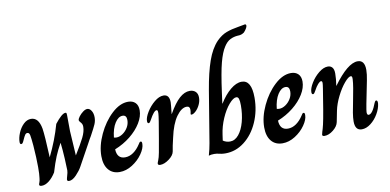

<svg xmlns="http://www.w3.org/2000/svg" viewBox="-80 -1122 2794 1377"><g transform="rotate(-10 1317.0 -433.5)"><path d="M107 -1Q107 -5 111.5 -16Q116 -27 118 -47Q122 -74 122 -126Q122 -191 115 -285Q110 -341 106 -361Q102 -381 88 -381Q78 -381 71 -371Q64 -361 53 -336Q47 -322 42.5 -316Q38 -310 32 -310Q22 -310 22 -326Q22 -356 36.5 -391.5Q51 -427 76 -451.5Q101 -476 131 -476Q186 -476 201 -393Q209 -342 216 -181Q272 -295 304 -409Q356 -476 382 -476Q388 -476 389.5 -472Q391 -468 391 -459L392 -340L403 -162Q448 -234 469.5 -277.5Q491 -321 491 -355Q491 -368 487 -376Q483 -384 475 -392.5Q467 -401 467 -407Q467 -417 479.5 -433.5Q492 -450 509.5 -463Q527 -476 541 -476Q558 -476 570.5 -456.5Q583 -437 583 -408Q583 -382 573 -358.5Q563 -335 533 -280Q521 -261 507 -234L420 -76Q406 -50 377.5 -20Q349 10 324 10Q310 10 310 -2Q310 -6 312 -13Q314 -20 315 -24Q324 -53 324 -67Q324 -89 320.5 -153.5Q317 -218 311 -269H310Q285 -225 266.5 -180.5Q248 -136 228 -69Q205 -32 178 -11Q151 10 125 10Q107 10 107 -1Z M582 -125Q582 -200 620.5 -282.5Q659 -365 718.5 -420.5Q778 -476 838 -476Q871 -476 890.5 -457Q910 -438 910 -402Q910 -357 881 -309.5Q852 -262 801.5 -221.5Q751 -181 688 -156Q691 -87 749 -87Q781 -87 809.5 -107Q838 -127 860 -161Q865 -170 869 -174.5Q873 -179 877 -179Q883 -179 885 -175Q887 -171 887 -161Q887 -129 858.5 -88Q830 -47 785 -18.5Q740 10 693 10Q641 10 611.5 -25.5Q582 -61 582 -125ZM811 -348Q811 -384 782 -384Q751 -384 726 -345Q701 -306 694 -241Q700 -238 713 -238Q735 -238 758 -253.5Q781 -269 796 -294Q811 -319 811 -348Z M971 -2Q971 -7 978.5 -24.5Q986 -42 993 -79L1010 -175Q1037 -329 1038 -355V-364Q1038 -381 1029 -381Q1010 -381 977 -320Q973 -312 968 -305.5Q963 -299 958 -299Q948 -299 948 -316Q948 -342 971.5 -380.5Q995 -419 1029.5 -447.5Q1064 -476 1096 -476Q1139 -476 1139 -419Q1139 -407 1131 -335H1132Q1174 -409 1211.5 -442.5Q1249 -476 1287 -476Q1313 -476 1329 -461Q1345 -446 1345 -418Q1345 -391 1332.5 -365Q1320 -339 1302 -322.5Q1284 -306 1271 -306Q1263 -306 1266 -316Q1269 -330 1269 -342Q1269 -368 1246 -368Q1208 -368 1170.5 -316Q1133 -264 1112 -166Q1097 -104 1092 -69Q1087 -41 1052.5 -15.5Q1018 10 988 10Q971 10 971 -2Z M1419 5Q1401 0 1382 0Q1359 0 1344 5H1342Q1355 -40 1362 -82L1424 -458Q1445 -583 1474 -665.5Q1503 -748 1549 -796Q1585 -832 1623 -846Q1661 -860 1706 -867Q1737 -872 1747 -874.5Q1757 -877 1760 -877Q1769 -877 1769 -866Q1769 -858 1761.5 -845.5Q1754 -833 1743 -821Q1732 -813 1721 -809.5Q1710 -806 1694 -806Q1666 -804 1640.5 -791.5Q1615 -779 1594 -746Q1569 -708 1550.5 -637.5Q1532 -567 1513 -427L1502 -346H1504Q1540 -405 1583 -440.5Q1626 -476 1665 -476Q1737 -476 1737 -348Q1737 -252 1700.5 -169.5Q1664 -87 1601 -38.5Q1538 10 1463 10Q1447 10 1434.5 8Q1422 6 1419 5ZM1631 -310Q1631 -342 1626 -357.5Q1621 -373 1608 -373Q1586 -373 1554.5 -336.5Q1523 -300 1498 -242.5Q1473 -185 1465 -126L1459 -84Q1482 -68 1510 -68Q1546 -68 1573.5 -101.5Q1601 -135 1616 -190.5Q1631 -246 1631 -310Z M1768 -125Q1768 -200 1806.5 -282.5Q1845 -365 1904.5 -420.5Q1964 -476 2024 -476Q2057 -476 2076.5 -457Q2096 -438 2096 -402Q2096 -357 2067 -309.5Q2038 -262 1987.5 -221.5Q1937 -181 1874 -156Q1877 -87 1935 -87Q1967 -87 1995.5 -107Q2024 -127 2046 -161Q2051 -170 2055 -174.5Q2059 -179 2063 -179Q2069 -179 2071 -175Q2073 -171 2073 -161Q2073 -129 2044.5 -88Q2016 -47 1971 -18.5Q1926 10 1879 10Q1827 10 1797.5 -25.5Q1768 -61 1768 -125ZM1997 -348Q1997 -384 1968 -384Q1937 -384 1912 -345Q1887 -306 1880 -241Q1886 -238 1899 -238Q1921 -238 1944 -253.5Q1967 -269 1982 -294Q1997 -319 1997 -348Z M2168 -1Q2168 -5 2173 -22Q2178 -35 2187 -72Q2194 -101 2207 -177Q2220 -253 2231 -325Q2236 -357 2236 -366Q2236 -381 2227 -381Q2218 -381 2204 -365.5Q2190 -350 2174 -320Q2170 -312 2165 -305.5Q2160 -299 2155 -299Q2145 -299 2145 -316Q2145 -343 2168.5 -381.5Q2192 -420 2226.5 -448Q2261 -476 2293 -476Q2313 -476 2325 -462Q2337 -448 2337 -418Q2337 -379 2329 -329H2330Q2437 -476 2510 -476Q2561 -476 2561 -405Q2561 -374 2552 -329Q2528 -212 2519 -163.5Q2510 -115 2510 -105Q2510 -84 2522 -84Q2550 -84 2579 -162Q2585 -176 2592 -176Q2604 -176 2602 -151Q2598 -116 2576 -78Q2554 -40 2521.5 -15Q2489 10 2456 10Q2407 10 2407 -56Q2407 -82 2413 -119Q2419 -156 2431 -214Q2439 -253 2445.5 -292Q2452 -331 2453 -355V-363Q2453 -379 2443 -379Q2426 -379 2396 -343.5Q2366 -308 2339.5 -255Q2313 -202 2303 -153L2287 -72Q2281 -42 2248.5 -16Q2216 10 2184 10Q2168 10 2168 -1Z"/></g></svg>

Font: Charm
Style: Bold
Weight: 700
Designer: Katatrad Aksorn Co.,Ltd.
Foundry: Cadson Demak Co.,Ltd.
Version: Version 1.001